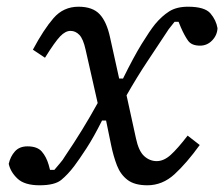

<svg xmlns="http://www.w3.org/2000/svg" viewBox="-20 -540 668 572"><path d="M6 -52Q11 -74 24.5 -89Q38 -104 62 -104Q91 -104 104.5 -88.5Q118 -73 125 -49L129 -34H142Q150 -44 158.5 -53.5Q167 -63 174 -75Q227 -153 271 -233L235 -392Q228 -424 216.5 -436Q205 -448 190 -448Q175 -448 159.5 -432Q144 -416 114 -368L78 -392Q110 -452 139.5 -486Q169 -520 214 -520Q256 -520 277 -497.5Q298 -475 308 -428L335 -306H346V-305Q378 -370 402 -409Q426 -448 442 -468Q462 -492 484 -506Q506 -520 540 -520Q590 -520 607 -500Q624 -480 628 -456Q627 -435 612 -419.5Q597 -404 576 -404Q551 -404 540.5 -418.5Q530 -433 519 -458L512 -475H500Q495 -468 488.5 -460.5Q482 -453 476 -443Q449 -402 419 -357Q389 -312 357 -256L385 -128Q393 -90 409.5 -75Q426 -60 447 -60Q468 -60 488.5 -78.5Q509 -97 539 -136L575 -108Q536 -54 500 -21Q464 12 419 12Q381 12 360 -4Q339 -20 328.5 -47Q318 -74 311 -108L296 -181H284Q259 -131 237.5 -98Q216 -65 201 -45Q182 -20 162.5 -4Q143 12 98 12Q53 12 32 -8Q11 -28 6 -52Z"/></svg>

Font: Source Serif 4 Caption
Style: Italic
Weight: 400
Italic angle: -12°
Designer: Frank Grießhammer
Foundry: Adobe Systems Incorporated
Version: Version 4.004;hotconv 1.0.117;makeotfexe 2.5.65602